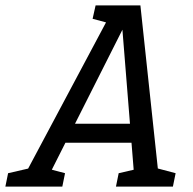

<svg xmlns="http://www.w3.org/2000/svg" viewBox="-73 -687 710 707"><path d="M-4.7 0 350.7 -667H444L515.3 0H424.2L373.2 -634.5H406.5L86.5 0ZM133.2 -161.3 148.3 -231.3H460.3L445.2 -161.3ZM-53.2 0 -43.2 -49.2 47 -70 26.8 0ZM76.5 0 85.2 -70.8 166.5 -49.2 156.5 0ZM354 0 364 -49.2 454.2 -70 434 0ZM483.7 0 492.3 -70.8 573.7 -49.2 563.7 0ZM279 -667H359L348.5 -596.2L268 -617.8Z"/></svg>

Font: Epunda Slab Light
Style: Italic
Weight: 300
Italic angle: -12°
Designer: Simon Atzbach
Foundry: typofactur
Version: Version 1.102